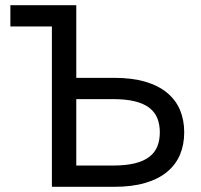

<svg xmlns="http://www.w3.org/2000/svg" viewBox="-20 -720 775 740"><path d="M180 0H420Q489 0 540 -15Q591 -30 624.5 -58Q658 -86 674 -124.5Q690 -163 690 -210Q690 -257 674 -295.5Q658 -334 624.5 -362Q591 -390 540 -405Q489 -420 420 -420H274V-700H20V-618H180ZM274 -82V-338H415Q465 -338 499.5 -329.5Q534 -321 555.5 -304.5Q577 -288 586.5 -264Q596 -240 596 -210Q596 -180 586.5 -156Q577 -132 555.5 -115.5Q534 -99 499.5 -90.5Q465 -82 415 -82Z"/></svg>

Font: Golos Text VF
Style: Regular
Weight: 400
Designer: A.Korolkova, Vitaly Kuzmin
Foundry: ParaType Ltd
Version: Version 2.005